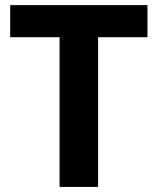

<svg xmlns="http://www.w3.org/2000/svg" viewBox="-20 -734 619 754"><path d="M365.2 0H213.9V-587.9H20V-713.9H559.1V-587.9H365.2Z"/></svg>

Font: Zoram GWebM
Style: Bold
Weight: 700
Foundry: Ascender Corporation
Version: Version 1.000